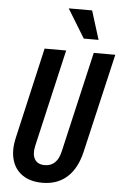

<svg xmlns="http://www.w3.org/2000/svg" viewBox="-62 -994 671 1047"><g transform="rotate(5 273.0 -470.0)"><path d="M210 10Q145 10 102 -19Q59 -48 44 -100.5Q29 -153 45 -222L159 -720H277L154 -186Q144 -140 160 -113.5Q176 -87 215 -87Q282 -87 301 -170L428 -720H546L421 -182Q400 -88 346.5 -39Q293 10 210 10ZM367 -793 271 -950H399L448 -793Z"/></g></svg>

Font: Instrument Sans Condensed SemiBold Italic
Style: Regular
Weight: 600
Width: 3
Italic angle: -13°
Designer: Rodrigo Fuenzalida
Foundry: fragTYPE
Version: Version 1.000; ttfautohint (v1.8.4.7-5d5b);gftools[0.9.28]